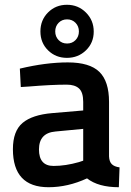

<svg xmlns="http://www.w3.org/2000/svg" viewBox="-20 -772 547 803"><path d="M436 -346V-118Q437 -96 447.5 -85.5Q458 -75 480 -72L477 11Q391 11 344 -26Q264 11 183 11Q34 11 34 -148Q34 -224 74.5 -258Q115 -292 199 -299L328 -310V-346Q328 -386 310.5 -402Q293 -418 259 -418Q195 -418 99 -410L67 -408L63 -485Q172 -511 263.5 -511Q355 -511 395.5 -471.5Q436 -432 436 -346ZM212 -222Q143 -216 143 -147Q143 -78 204 -78Q254 -78 310 -94L328 -100V-233ZM260 -530Q213 -530 181 -561.5Q149 -593 149 -640.5Q149 -688 181 -720Q213 -752 260 -752Q307 -752 339.5 -719.5Q372 -687 372 -640Q372 -593 339.5 -561.5Q307 -530 260 -530ZM260.5 -691Q239 -691 225 -676.5Q211 -662 211 -640.5Q211 -619 225 -604.5Q239 -590 260.5 -590Q282 -590 296 -604.5Q310 -619 310 -640.5Q310 -662 296 -676.5Q282 -691 260.5 -691Z"/></svg>

Font: TitilliumWebSemiBold
Style: Bold
Weight: 600
Version: Version 1.001;PS 57.000;hotconv 1.0.70;makeotf.lib2.5.55311